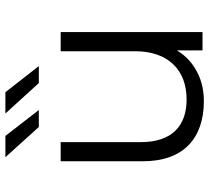

<svg xmlns="http://www.w3.org/2000/svg" viewBox="-52 -719 776 712"><g transform="rotate(-90 336.0 -363.0)"><path d="M447 -607 350 -731H271L384 -607ZM284 -607 188 -731H109L221 -607ZM317 5C363 5 404 -6 439 -28C467 -45 489 -68 505 -95V0H573V-526H502V-250C502 -129 434 -59 323 -59C223 -59 165 -116 165 -228V-526H94V-221C94 -69 181 5 317 5Z"/></g></svg>

Font: Montserrat Z
Style: Regular
Weight: 400
Designer: Julieta Ulanovsky
Foundry: Julieta Ulanovsky
Version: Version 8.000